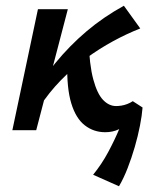

<svg xmlns="http://www.w3.org/2000/svg" viewBox="-20 -453 541 668"><path d="M117 -80 80 -102Q123 -173 172.5 -233.5Q222 -294 281 -344Q340 -394 411 -433L468 -354Q422 -336 374 -310Q326 -284 279.5 -250Q233 -216 191.5 -173.5Q150 -131 117 -80ZM23 0 112 -421H216L106 0ZM394 195 304 155Q334 118 356.5 76Q379 34 395.5 -5.5Q412 -45 422 -74L476 -79Q474 -52 467 -16Q460 20 449 58Q438 96 424 132Q410 168 394 195ZM346 7Q306 7 275 -17Q244 -41 228 -93.5Q212 -146 214 -233L288 -314Q291 -227 304.5 -177Q318 -127 338.5 -105.5Q359 -84 384 -84Q392 -84 402 -85.5Q412 -87 422.5 -91Q433 -95 442 -101L476 -79Q454 -52 434 -32.5Q414 -13 393 -3Q372 7 346 7Z"/></svg>

Font: Ysabeau Office
Style: Bold Italic
Weight: 700
Italic angle: -12°
Designer: Christian Thalmann (Catharsis Fonts)
Version: Version 2.001;gftools[0.9.30]; featfreeze: tnum,lnum,ss02